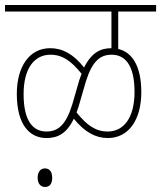

<svg xmlns="http://www.w3.org/2000/svg" viewBox="-20 -642 642 765"><path d="M0 -596H424V-450C381 -450 345 -433 315 -373C272 -427 229 -450 180 -450C98 -450 47 -378 47 -268C47 -141 101 -92 165 -92C208 -92 245 -108 274 -169C318 -115 361 -92 410 -92C492 -92 543 -164 543 -275C543 -384 503 -435 451 -447V-596H602V-622H0ZM293 -217 322 -317C348 -400 380 -424 425 -424C476 -424 516 -386 516 -276C516 -171 472 -118 409 -118C361 -118 326 -143 285 -194C288 -201 290 -209 293 -217ZM74 -267C74 -371 118 -424 181 -424C229 -424 264 -399 305 -348C302 -340 299 -332 296 -323L268 -226C242 -142 210 -118 165 -118C114 -118 74 -156 74 -267ZM130 66C130 92 144 103 159 103C176 103 188 93 188 66C188 42 177 29 159 29C143 29 130 41 130 66Z"/></svg>

Font: Noto Sans Condensed Thin
Style: Italic
Weight: 100
Width: 3
Italic angle: -12°
Designer: Monotype Design Team
Foundry: Monotype Imaging Inc.
Version: Version 2.013